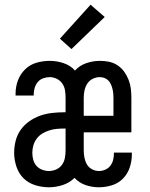

<svg xmlns="http://www.w3.org/2000/svg" viewBox="-20 -786 634 814"><path d="M187 8Q158 8 129 -1Q100 -10 79.5 -30.5Q59 -51 49.5 -80Q40 -109 40 -138Q40 -164 46.5 -189.5Q53 -215 68 -236Q83 -257 104.5 -272Q126 -287 150 -295.5Q174 -304 200 -307Q226 -310 252 -310H258V-372Q258 -388 255.5 -403.5Q253 -419 244 -432Q235 -445 220.5 -452Q206 -459 191 -459Q177 -459 163 -454Q149 -449 140 -438Q131 -427 127 -413.5Q123 -400 123 -386V-381H46V-389Q46 -418 56 -445Q66 -472 86.5 -492Q107 -512 134.5 -520Q162 -528 191 -528Q220 -528 249 -518.5Q278 -509 298 -487Q318 -509 346.5 -518.5Q375 -528 404 -528Q424 -528 443 -524Q462 -520 478.5 -509Q495 -498 506.5 -482Q518 -466 525 -448Q532 -430 534.5 -411Q537 -392 537 -372V-225H335V-148Q335 -133 338 -117.5Q341 -102 348.5 -89Q356 -76 370 -68.5Q384 -61 399 -61Q413 -61 426 -66.5Q439 -72 447.5 -83Q456 -94 459.5 -107.5Q463 -121 463 -135V-139H539V-131Q539 -103 530 -76Q521 -49 501.5 -29Q482 -9 454.5 -0.5Q427 8 399 8Q370 8 342.5 -1.5Q315 -11 296 -32Q275 -11 246 -1.5Q217 8 187 8ZM461 -295V-372Q461 -382 460 -391.5Q459 -401 456.5 -410.5Q454 -420 450 -429Q446 -438 439 -445Q432 -452 422.5 -455.5Q413 -459 403 -459Q388 -459 373.5 -452Q359 -445 350.5 -432Q342 -419 338.5 -403.5Q335 -388 335 -372V-295ZM187 -61Q203 -61 218 -67.5Q233 -74 242.5 -87Q252 -100 255 -116Q258 -132 258 -148V-241H252Q235 -241 219.5 -239.5Q204 -238 188.5 -233Q173 -228 159 -219.5Q145 -211 135.5 -198Q126 -185 121.5 -169.5Q117 -154 117 -138Q117 -123 121 -108.5Q125 -94 134.5 -83Q144 -72 158.5 -66.5Q173 -61 187 -61ZM283 -578 234 -622 364 -766 424 -714Z"/></svg>

Font: Iosevka QP
Style: Regular
Weight: 400
Designer: Belleve Invis
Foundry: Belleve Invis
Version: Version 20.0.0; ttfautohint (v1.8.4)